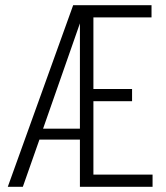

<svg xmlns="http://www.w3.org/2000/svg" viewBox="-20 -720 640 740"><path d="M10 0 262 -700H564V-653H340V-377H489V-330H340V-47H568V0H288V-182H132L68 0ZM146 -224H288V-630Z"/></svg>

Font: Red Hat Mono
Style: Regular
Weight: 300
Monospace: yes
Designer: Pentagram, MCKL
Foundry: Pentagram, MCKL
Version: Version 1.023